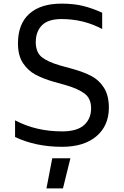

<svg xmlns="http://www.w3.org/2000/svg" viewBox="-20 -792 683 1058"><path d="M63 0ZM63 -37V-129Q178 -68 322 -68Q405 -68 443.5 -103Q482 -138 482 -195Q482 -249 446.5 -276Q411 -303 342 -323L274 -342Q216 -359 175 -381Q134 -403 106.5 -444.5Q79 -486 79 -553Q79 -660 141.5 -716Q204 -772 319 -772Q386 -772 437 -759.5Q488 -747 543 -722V-632Q441 -687 319 -687Q245 -687 211 -652.5Q177 -618 177 -558Q178 -503 210.5 -477Q243 -451 312 -431L381 -412Q442 -395 484.5 -372.5Q527 -350 553.5 -307.5Q580 -265 580 -197Q579 -98 510.5 -40.5Q442 17 322 17Q177 17 63 -37ZM268 80H368L327 246H236Z"/></svg>

Font: Biryani
Style: Regular
Weight: 400
Designer: Dan Reynolds and Mathieu Reguer
Foundry: Dan Reynolds and Mathieu Reguer
Version: Version 1.004; ttfautohint (v1.1) -l 5 -r 5 -G 72 -x 0 -D la